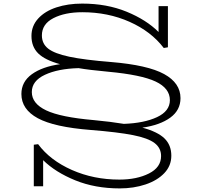

<svg xmlns="http://www.w3.org/2000/svg" viewBox="-20 -720 1119 1068"><path d="M772 -10Q857 13 895 50Q933 87 933 146Q933 202 894 243Q855 284 789.5 306Q724 328 646 328Q509 328 398.5 283Q288 238 220 171V316H168V85L192 82Q259 172 380 225.5Q501 279 644 279Q741 279 808.5 245Q876 211 876 148Q876 103 839.5 75.5Q803 48 719.5 31.5Q636 15 485 3Q281 -13 190 -62.5Q99 -112 99 -197Q99 -265 157 -307Q215 -349 314 -363Q230 -386 192.5 -423Q155 -460 155 -520Q155 -576 192.5 -617Q230 -658 294 -679Q358 -700 437 -700Q574 -700 684 -655Q794 -610 862 -542V-686H914V-457L891 -453Q821 -545 701 -598.5Q581 -652 438 -652Q341 -652 277 -619Q213 -586 213 -523Q213 -477 248 -449.5Q283 -422 365.5 -404.5Q448 -387 598 -375Q802 -358 893 -308Q984 -258 984 -174Q984 -107 927 -65.5Q870 -24 772 -10ZM925 -163Q925 -229 845.5 -266.5Q766 -304 582 -321Q474 -331 417 -341Q303 -338 230 -304Q157 -270 157 -208Q157 -144 237 -106Q317 -68 501 -52Q597 -43 669 -31Q782 -35 853.5 -68.5Q925 -102 925 -163Z"/></svg>

Font: BioRhyme Expanded Light
Style: Regular
Weight: 300
Width: 7
Designer: Aoife Mooney
Foundry: Aoife Mooney Type
Version: Version 1.000